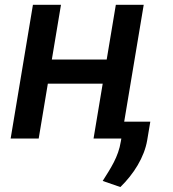

<svg xmlns="http://www.w3.org/2000/svg" viewBox="-20 -565 704 783"><path d="M228.7 -545.5H114.3L23.4 0H137.8L175.1 -223.7H398.8L361.5 0H474.8L472.7 12.1C462.7 75.3 431.1 121.4 398.8 172.9L470.9 197.8C524.9 145.2 568.5 76.7 580.3 6.7L593 -68.9H486.5L566.1 -545.5H452.4L415.1 -322.1H191.4Z"/></svg>

Font: Magic Ui Pro Semi Bold
Style: Italic
Weight: 600
Italic angle: -9.39999°
Designer: Stefan Endress, Andreas Faust
Version: Version 1.000;FEAKit 1.0